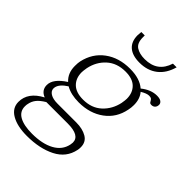

<svg xmlns="http://www.w3.org/2000/svg" viewBox="-249 -752 992 992"><g transform="rotate(45 247.5 -256.0)"><path d="M177 -630Q177 -637 179 -655H204V-641Q204 -599 228 -583.5Q252 -568 290 -568Q383 -568 410 -655H437Q421 -597 381.5 -566.5Q342 -536 284 -536Q232 -536 204.5 -560Q177 -584 177 -630ZM510 -454Q510 -441 502.5 -433Q495 -425 482 -425Q474 -425 471 -428Q468 -431 465 -437Q461 -444 456.5 -447.5Q452 -451 440 -451Q423 -451 395 -434Q419 -406 419 -361Q419 -341 415 -324Q401 -252 344.5 -210.5Q288 -169 207 -169Q150 -169 112 -191Q71 -165 65 -137Q64 -134 64 -128Q64 -110 82.5 -98.5Q101 -87 135 -87H272Q318 -87 348.5 -69Q379 -51 379 -13Q379 1 377 8Q363 77 298 110Q233 143 140 143Q70 143 27.5 118.5Q-15 94 -15 49Q-15 -21 65 -63Q27 -78 27 -116Q27 -162 94 -205Q60 -236 60 -288Q60 -311 63 -324Q79 -397 135 -438.5Q191 -480 272 -480Q344 -480 383 -446Q425 -480 469 -480Q490 -480 500 -472.5Q510 -465 510 -454ZM370 -358Q370 -401 344 -427Q318 -453 266 -453Q204 -453 164 -417Q124 -381 112 -324Q108 -300 108 -290Q108 -247 134.5 -221Q161 -195 213 -195Q275 -195 314.5 -231.5Q354 -268 366 -324Q370 -348 370 -358ZM27 23Q25 30 25 42Q25 79 58 97.5Q91 116 151 116Q226 116 273.5 90Q321 64 331 15Q333 3 333 -1Q333 -52 244 -52H88Q58 -34 44.5 -16.5Q31 1 27 23Z"/></g></svg>

Font: Taviraj ExtraLight
Style: Italic
Weight: 275
Italic angle: -12°
Designer: Katatrad Team
Foundry: CadsonDemak
Version: Version 1.001